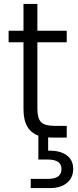

<svg xmlns="http://www.w3.org/2000/svg" viewBox="-20 -703 396 981"><path d="M226 67Q285 65 319.5 89.5Q354 114 354 160Q354 205 322 231.5Q290 258 237 258H137V211H223Q260 211 277 198.5Q294 186 294 160Q294 112 223 112H176V-10Q138 -24 119 -57Q100 -90 100 -148V-487H24V-546H100V-683H171V-546H321V-487H171V-148Q171 -98 190 -79Q209 -60 257 -60H321V0H246Q232 0 226 -1Z"/></svg>

Font: Poppins-tnum Light
Style: Regular
Weight: 300
Designer: Ninad Kale (Devanagari), Jonny Pinhorn (Latin)
Foundry: Indian Type Foundry
Version: Version 4.004